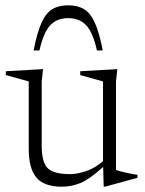

<svg xmlns="http://www.w3.org/2000/svg" viewBox="-20 -695 548 725"><path d="M137.5 -144.5Q137.5 -82.5 160 -60Q182.5 -37.5 244.5 -37.5Q272 -37.5 305.2 -48.8Q338.5 -60 369 -86.5V-387.5L283 -411.5V-426L423 -434L418 -387.5V-53.5Q424 -50.5 439.5 -46.8Q455 -43 471.8 -39.5Q488.5 -36 499 -35V-23.5L378 9.5H371.5L369.5 -64.5Q318.5 -18.5 284.5 -4.2Q250.5 10 213.5 10Q146.5 10 117.5 -24.5Q88.5 -59 88.5 -132.5V-387.5L2 -411.5V-426L142.5 -434L137.5 -387.5ZM237.5 -626.5Q195.5 -626.5 170 -600Q144.5 -573.5 129 -504.5H107Q120 -572 136.8 -609Q153.5 -646 177.8 -660.5Q202 -675 237.5 -675Q273 -675 297.2 -660.5Q321.5 -646 338.2 -609Q355 -572 368 -504.5H346Q330.5 -573.5 305 -600Q279.5 -626.5 237.5 -626.5Z"/></svg>

Font: Newsreader Text Light
Style: Regular
Weight: 300
Designer: Hugues Gentile
Foundry: Production Type
Version: Version 1.002